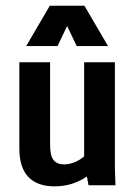

<svg xmlns="http://www.w3.org/2000/svg" viewBox="-20 -659 478 683"><path d="M173.8 3.9Q113.3 3.9 81.1 -29.3Q48.8 -62.5 48.8 -131.8V-437.5H158.2V-143.6Q158.2 -105.5 170.4 -89.8Q182.6 -74.2 208 -74.2Q224.6 -74.2 243.2 -81.1Q261.7 -87.9 279.3 -102.5V-437.5H388.7V-63.5L390.6 0H294.9L289.1 -31.2Q263.7 -13.7 234.9 -4.9Q206.1 3.9 173.8 3.9ZM364.3 -495.1H252.9L198.2 -609.4H239.3L184.6 -495.1H73.2L157.2 -638.7H280.3Z"/></svg>

Font: Sudo Variable
Style: Regular
Weight: 400
Monospace: yes
Designer: Jens Kutilek
Foundry: Jens Kutilek
Version: Version 0.040